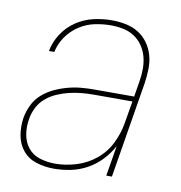

<svg xmlns="http://www.w3.org/2000/svg" viewBox="-67 -600 634 671"><g transform="rotate(10 250.0 -265.0)"><path d="M167 8Q135 8 105.5 -1Q76 -10 57 -32.5Q38 -55 32.5 -86Q27 -117 32 -149Q36 -172 47 -195Q58 -218 77 -234.5Q96 -251 118.5 -261.5Q141 -272 165 -278.5Q189 -285 212.5 -287Q236 -289 259 -289H400L409 -344Q413 -367 413 -389.5Q413 -412 407.5 -432.5Q402 -453 390 -470.5Q378 -488 360.5 -499.5Q343 -511 321.5 -515.5Q300 -520 277 -520Q249 -520 220 -514Q191 -508 165 -491Q139 -474 121.5 -448.5Q104 -423 98 -394H79Q85 -427 104 -456Q123 -485 151.5 -504Q180 -523 212.5 -530.5Q245 -538 277 -538Q303 -538 327.5 -533Q352 -528 372 -515.5Q392 -503 406 -483.5Q420 -464 426.5 -441Q433 -418 432.5 -392.5Q432 -367 428 -341L372 0H352L370 -108Q355 -80 333 -57Q311 -34 283.5 -19Q256 -4 226 2Q196 8 167 8ZM168 -10Q205 -10 243 -21.5Q281 -33 312 -58.5Q343 -84 360.5 -120Q378 -156 384 -194L397 -271H259Q238 -271 217 -269Q196 -267 174.5 -262Q153 -257 132 -248Q111 -239 93.5 -224.5Q76 -210 65.5 -189.5Q55 -169 52 -148Q47 -120 51.5 -93Q56 -66 72 -46Q88 -26 114 -18Q140 -10 168 -10Z"/></g></svg>

Font: Iosevka Curly Thin Oblique
Style: Regular
Weight: 100
Italic angle: -9°
Monospace: yes
Designer: Belleve Invis
Foundry: Belleve Invis
Version: Version 11.1.0; ttfautohint (v1.8.3)